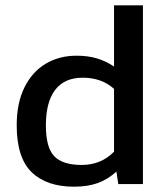

<svg xmlns="http://www.w3.org/2000/svg" viewBox="-20 -694 622 724"><path d="M43 -222Q43 -305 72 -364Q101 -423 152 -453.5Q203 -484 269 -484Q311 -484 345 -474Q379 -464 410 -443V-674H519V0H426L419 -47Q386 -17 348 -3.5Q310 10 259 10Q156 10 99.5 -44.5Q43 -99 43 -222ZM410 -122V-359Q363 -401 292 -401Q223 -401 188 -355Q153 -309 153 -221Q153 -138 184.5 -105Q216 -72 288 -72Q361 -72 410 -122Z"/></svg>

Font: Kanit
Style: Regular
Weight: 400
Designer: Katatrad Team
Foundry: Cadson Demak
Version: Version 1.001